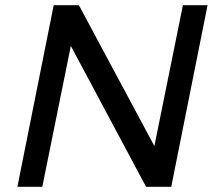

<svg xmlns="http://www.w3.org/2000/svg" viewBox="-20 -720 834 740"><path d="M685 -700H780L640 0H543L253 -543L143 0H47L187 -700H284L575 -157Z"/></svg>

Font: TypoPRO Montserrat
Style: Italic
Weight: 400
Italic angle: -11.3°
Designer: Julieta Ulanovsky
Foundry: Julieta Ulanovsky
Version: Version 6.001